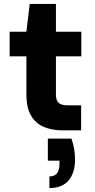

<svg xmlns="http://www.w3.org/2000/svg" viewBox="-20 -662 482 975"><path d="M299 0Q244 0 202.5 -17.5Q161 -35 137.5 -75Q114 -115 114 -184V-376H29V-501H114L131 -642H264V-501H393V-376H264V-182Q264 -152 278 -139.5Q292 -127 325 -127H392V0ZM231 293V234Q257 234 269.5 218Q282 202 282 170V154H223V42H343Q353 71 357 98Q361 125 361 150Q361 215 328.5 254Q296 293 231 293Z"/></svg>

Font: DM Sans 18pt Black
Style: Regular
Weight: 900
Designer: Colophon Foundry, Jonny Pinhorn
Foundry: Colophon Foundry
Version: Version 4.004;gftools[0.9.30]